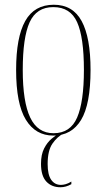

<svg xmlns="http://www.w3.org/2000/svg" viewBox="-20 -562 450 810"><path d="M205 10Q130 10 89 -57Q48 -124 48 -267Q48 -405 86.5 -473.5Q125 -542 207 -542Q287 -542 324.5 -473Q362 -404 362 -267Q362 -122 322 -56Q282 10 205 10ZM206 0Q277 0 305.5 -66.5Q334 -133 334 -267Q334 -404 305.5 -468Q277 -532 205 -532Q134 -532 105 -468Q76 -404 76 -267Q76 -132 107.5 -66Q139 0 206 0ZM235 228Q198 228 175.5 204Q153 180 153 129Q153 90 166 64.5Q179 39 197.5 23.5Q216 8 231 0H250Q222 14 201.5 43.5Q181 73 181 130Q181 175 196 196.5Q211 218 237 218Q246 218 257 215Q268 212 281 204V215Q258 228 235 228Z"/></svg>

Font: Noto Serif Display ExtraCondensed Thin
Style: Regular
Weight: 100
Width: 2
Designer: Monotype Design Team
Foundry: Monotype Imaging Inc.
Version: Version 2.009